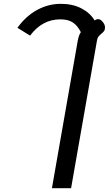

<svg xmlns="http://www.w3.org/2000/svg" viewBox="-20 -623 573 1002"><path d="M386 -412Q392 -442 402 -455Q385 -489 360.5 -505.5Q336 -522 295 -522Q200 -522 137 -437L71 -478Q115 -539 173.5 -571Q232 -603 298 -603Q359 -603 404.5 -579.5Q450 -556 474 -516Q482 -523 492 -523Q504 -523 514 -511Q528 -496 528 -480Q528 -468 523.5 -461.5Q519 -455 509 -447Q498 -438 493 -431Q488 -424 486 -411L351 359H251Z"/></svg>

Font: Niramit Medium
Style: Italic
Weight: 500
Italic angle: -10°
Designer: Katatrad Aksorn Co.,Ltd.
Foundry: Cadson Demak Co.,Ltd.
Version: Version 1.000; ttfautohint (v1.6)